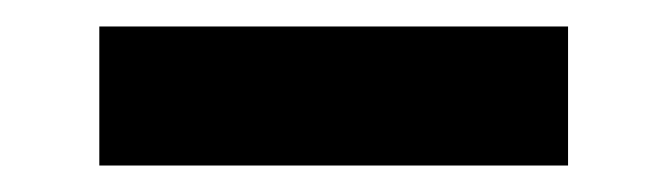

<svg xmlns="http://www.w3.org/2000/svg" viewBox="-20 -357 504 145"><path d="M55 -232V-337H409V-232Z"/></svg>

Font: Red Hat Text SemiBold
Style: Regular
Weight: 600
Designer: Pentagram, MCKL
Foundry: MCKL
Version: Version 1.030